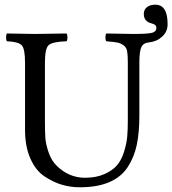

<svg xmlns="http://www.w3.org/2000/svg" viewBox="-20 -790 736 820"><path d="M616.2 -608.9Q592.3 -606.9 583.7 -588.9Q575.2 -570.8 575.2 -522.9V-294.9Q575.2 -224.1 564.2 -171.6Q553.2 -119.1 525.6 -76.7Q498 -34.2 447 -12.2Q396 9.8 320.8 9.8Q281.7 9.8 245.4 -0.7Q209 -11.2 170.9 -36.1Q132.8 -61 109.9 -112.5Q86.9 -164.1 86.9 -235.8V-522.9Q86.9 -582 72.5 -596.9Q58.1 -611.8 9.8 -613.8Q5.9 -617.7 5.9 -629.9Q5.9 -642.1 9.8 -647Q109.9 -645 128.9 -645Q166 -645 264.2 -647Q268.1 -642.1 268.1 -630.1Q268.1 -618.2 264.2 -613.8Q204.1 -611.8 188 -597.4Q171.9 -583 171.9 -522.9V-269Q171.9 -227.1 173.8 -200Q175.8 -172.9 188 -137.9Q200.2 -103 223.1 -81.1Q274.9 -31.2 341.8 -30.8Q390.6 -30.8 425.8 -46.4Q460.9 -62 480 -84.5Q499 -106.9 510 -142.6Q521 -178.2 523.4 -207.5Q525.9 -236.8 525.9 -276.9V-522.9Q525.9 -555.2 522.9 -571.5Q520 -587.9 507.1 -596.9Q494.1 -606 481 -608.4Q467.8 -610.8 434.1 -613.8Q430.2 -617.7 430.2 -629.9Q430.2 -642.1 434.1 -647Q534.2 -645 548.8 -645Q610.8 -645 629.4 -649.9Q647.9 -654.8 647.9 -670.9Q647.9 -685.1 627.9 -689.9Q593.8 -697.8 594.2 -731Q594.2 -749 607.7 -759.5Q621.1 -770 643.1 -770Q696.3 -770 695.8 -686Q695.8 -654.8 672.6 -633.5Q649.4 -612.3 616.2 -608.9Z"/></svg>

Font: Linux Libertine Capitals
Style: Small Caps
Weight: 400
Designer: Philipp H. Poll
Foundry: Philipp H. Poll
Version: Version 5.1.3